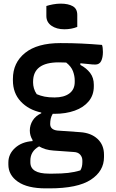

<svg xmlns="http://www.w3.org/2000/svg" viewBox="-20 -786 640 1056"><path d="M144 -68Q144 -98 160 -123.5Q176 -149 207 -163V-167Q137 -182 94 -228Q51 -274 51 -344V-352Q51 -441 118 -495Q185 -549 312 -549Q376 -549 428.5 -546.5Q481 -544 541 -539Q546 -526 546 -500Q546 -470 536.5 -450.5Q527 -431 504 -431Q488 -431 469 -433.5Q450 -436 422 -438V-429Q456 -411 476 -384.5Q496 -358 496 -320V-311Q496 -263 468 -229Q440 -195 391 -177.5Q342 -160 280 -160Q275 -160 270 -160Q262 -147 259 -133Q256 -119 256 -104Q256 -73 295 -68L422 -59Q481 -55 516.5 -22Q552 11 552 65V78Q552 155 479.5 202.5Q407 250 252 250H232Q131 250 78.5 213.5Q26 177 26 119V108Q26 61 63 27.5Q100 -6 159 -10V-16Q144 -40 144 -68ZM182 -268Q203 -259 225.5 -254.5Q248 -250 280 -250Q332 -250 361.5 -272Q391 -294 391 -335V-344Q391 -368 381.5 -394Q372 -420 344 -442Q324 -443 303 -443Q162 -443 162 -337V-331Q162 -317 166.5 -300.5Q171 -284 182 -268ZM249 169H272Q319 169 354.5 165Q390 161 422 151Q433 133 433 106V97Q433 78 421 64.5Q409 51 386 50L274 42Q228 39 195 19Q147 46 147 97V107Q147 169 249 169ZM235 -753Q250 -758 271.5 -762Q293 -766 314 -766Q355 -766 380 -752Q405 -738 405 -704V-638Q373 -625 334 -625Q291 -625 263 -644.5Q235 -664 235 -698Z"/></svg>

Font: Recursive Mn Csl St SmB
Style: Regular
Weight: 600
Monospace: yes
Version: Version 1.079;hotconv 1.0.112;makeotfexe 2.5.65598; ttfautoh